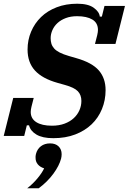

<svg xmlns="http://www.w3.org/2000/svg" viewBox="-43 -730 691 1031"><path d="M243 12Q185 12 152.5 -7.5Q120 -27 113 -57H101L87 0H-23L28 -204H138L126 -157Q122 -140 122 -129Q122 -93 152 -74Q182 -55 236 -55Q274 -55 303.5 -66Q333 -77 353 -95.5Q373 -114 383.5 -138Q394 -162 394 -188Q394 -220 375 -240Q356 -260 305 -274L266 -285Q184 -308 144.5 -351.5Q105 -395 105 -464Q105 -515 124 -560Q143 -605 177.5 -638.5Q212 -672 261.5 -691Q311 -710 372 -710Q430 -710 460 -688.5Q490 -667 493 -641H504L518 -698H628L577 -494H467L479 -541Q483 -558 483 -569Q483 -607 453 -625Q423 -643 371 -643Q337 -643 310.5 -633Q284 -623 266 -606.5Q248 -590 238.5 -568.5Q229 -547 229 -525Q229 -509 233 -495.5Q237 -482 247.5 -470Q258 -458 277.5 -448Q297 -438 328 -429L366 -418Q451 -394 487.5 -352Q524 -310 524 -246Q524 -192 504.5 -144.5Q485 -97 449 -62.5Q413 -28 361 -8Q309 12 243 12ZM103 281Q133 258 158 228Q183 198 194 174Q172 167 160 152.5Q148 138 148 118Q148 113 148 108.5Q148 104 150 97Q157 70 177 55Q197 40 226 40Q255 40 271.5 56Q288 72 288 98Q288 110 285 122Q275 160 243.5 203Q212 246 165 281H103Z"/></svg>

Font: IBM Plex Serif
Style: Bold Italic
Weight: 700
Italic angle: -14°
Designer: Mike Abbink, Paul van der Laan, Pieter van Rosmalen
Foundry: Bold Monday
Version: Version 3.001